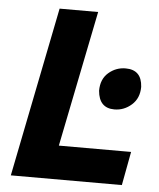

<svg xmlns="http://www.w3.org/2000/svg" viewBox="-51 -744 654 789"><g transform="rotate(5 276.0 -350.0)"><path d="M481 0H23L163 -700H322L209 -139H507ZM423 -307Q360 -307 354 -378Q354 -426 384.5 -452.5Q415 -479 455 -479Q521 -479 525 -409Q525 -362 494 -334.5Q463 -307 423 -307Z"/></g></svg>

Font: Argentum Sans SemiBold
Style: Italic
Weight: 600
Italic angle: -11°
Designer: Julieta Ulanovsky (font), Cristiano Sobral (main changes and remaster)
Foundry: Julieta Ulanovsky (font), Cristiano Sobral (main changes and remaster)
Version: Version 2.007;June 15, 2022;FontCreator 14.0.0.2814 64-bit; 